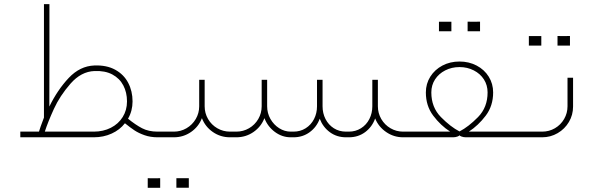

<svg xmlns="http://www.w3.org/2000/svg" viewBox="-20 -655 2831 916"><path d="M736.5 -27H732Q688.8 -27 657.8 -43.2Q626.8 -59.4 590.8 -88.6Q612.4 -125.9 612.4 -171.3Q612.4 -219.9 591.7 -259.7Q571 -299.5 529.9 -322.2Q488.8 -344.9 429.9 -342.6Q361.5 -339.9 308 -283.3Q254.5 -226.6 215.4 -146.6L215.8 -406.9V-635.3H189.7V-94Q181.2 -72.4 174 -51.7Q167.7 -33.3 165.9 -27H76.9V0H427.2Q473.9 0 512.8 -17.8Q551.7 -35.5 576 -67Q601.6 -46.3 621.6 -33Q641.6 -19.8 669.7 -9.9Q697.8 0 732 0H736.5ZM193.8 -27Q208.6 -72.8 237 -135.1Q265.3 -197.4 316.1 -255.6Q366.9 -313.8 430.8 -316.1Q481.1 -318.3 516 -299.7Q550.8 -281 568.3 -247.5Q585.9 -214 585.9 -171.3Q585.9 -129.5 565.4 -96.7Q545 -63.8 508.8 -45.4Q472.6 -27 427.2 -27Z M736.5 0H809.4Q854.8 0 891.2 -25.2Q927.6 -50.4 943.3 -91.3Q959.1 -50.4 995.5 -25.2Q1031.9 0 1077.3 0H1091.7V-27H1077.3Q1044.5 -27 1016.6 -43.2Q988.8 -59.4 972.6 -87.2Q956.4 -115.1 956.4 -147.9V-274.3H930.3V-147.9Q930.3 -115.1 913.9 -87.2Q897.5 -59.4 869.8 -43.2Q842.2 -27 809.4 -27H736.5Q719.4 -25.6 712.7 -19.6Q705.9 -13.5 712.7 -7.4Q719.4 -1.3 736.5 0ZM744.2 241Q744.2 227.1 744.2 218.1Q744.2 208.6 744.2 195.1Q730.2 195.6 721.7 195.6Q713.1 195.6 703.7 195.6Q696.5 195.1 684.8 195.1Q684.8 208.6 684.8 218.1Q684.8 227.1 684.8 241Q684.8 241 705 241Q705 241 712.7 241Q712.7 241 724.8 241Q724.8 241 744.2 241ZM880.8 240.6Q880.8 226.6 880.8 217.6Q880.8 208.6 880.8 195.1Q866.9 195.1 858.4 195.1Q849.8 195.1 840.4 195.1Q833.2 195.1 821.5 195.1Q821.5 208.6 821.5 217.6Q821.5 226.6 821.5 240.6Q821.5 240.6 832.5 240.6Q843.5 240.6 861.5 240.6Q861.5 240.6 880.8 240.6Z M1091.7 0H1107.5Q1152.9 0 1189.3 -25.2Q1225.7 -50.4 1241.5 -91.3Q1257.2 -50.8 1291.6 -25.4Q1326 0 1366.9 0H1380.4Q1424 0 1457.3 -24.3Q1490.6 -48.6 1505.4 -88.6Q1520.7 -48.6 1553.7 -24.3Q1586.8 0 1630.8 0H1644.3Q1688.8 0 1722.1 -24.7Q1755.4 -49.5 1769.8 -89.9Q1786 -49.9 1822.4 -25Q1858.8 0 1903.3 0H1919.5V-27H1903.3Q1870.5 -27 1842.9 -43.2Q1815.2 -59.4 1799 -87.2Q1782.8 -115.1 1782.8 -147.9V-274.3H1756.3V-147.9Q1756.3 -114.7 1742.1 -87Q1728 -59.4 1702.3 -43.2Q1676.7 -27 1644.3 -27H1630.8Q1598 -27 1572.6 -43.2Q1547.2 -59.4 1533 -87Q1518.9 -114.7 1518.9 -147.9V-274.3H1492.4V-147.9Q1492.4 -114.7 1478.2 -87Q1464 -59.4 1438.4 -43.2Q1412.8 -27 1380.4 -27H1366.9Q1337.7 -27 1311.8 -43.4Q1286 -59.8 1270.2 -87.5Q1254.5 -115.1 1254.5 -147.9V-274.3H1228.4V-147.9Q1228.4 -115.1 1212.2 -87.2Q1196 -59.4 1168.2 -43.2Q1140.3 -27 1107.5 -27H1091.7Q1074.6 -25.6 1067.9 -19.6Q1061.2 -13.5 1067.9 -7.4Q1074.6 -1.3 1091.7 0Z M2306.2 -214Q2306.2 -143 2260.6 -96.4Q2214.9 -49.9 2172.2 -27.9Q2129.5 -49.9 2083.6 -96.4Q2037.8 -143 2037.8 -214Q2037.8 -248.7 2055.5 -276.1Q2073.3 -303.5 2104.1 -319.2Q2134.9 -335 2172.2 -335Q2209.5 -335 2240.3 -319.2Q2271.1 -303.5 2288.7 -276.1Q2306.2 -248.7 2306.2 -214ZM1919.5 0H2141.6Q2152.4 0 2162.1 -3.4Q2171.8 -6.7 2172.2 -10.3Q2172.7 -6.7 2182.3 -3.4Q2192 0 2202.8 0H2424.9V-27H2216.7Q2261.7 -56.2 2297.2 -103Q2332.7 -149.7 2332.7 -214Q2332.7 -255.4 2311.8 -289.1Q2290.9 -322.8 2254 -342.2Q2217.2 -361.5 2172.2 -361.5Q2127.2 -361.5 2090.6 -342.2Q2054 -322.8 2032.8 -289.1Q2011.7 -255.4 2011.7 -214Q2011.7 -149.7 2047 -103Q2082.3 -56.2 2127.7 -27H1919.5Q1902.4 -25.6 1895.7 -19.6Q1888.9 -13.5 1895.7 -7.4Q1902.4 -1.3 1919.5 0ZM2133.5 -505.8Q2133.5 -519.8 2133.5 -528.8Q2133.5 -537.8 2133.5 -551.3Q2119.6 -551.3 2111.1 -551.3Q2102.5 -551.3 2093.1 -551.3Q2085.9 -551.3 2074.2 -551.3Q2074.2 -537.8 2074.2 -528.8Q2074.2 -519.8 2074.2 -505.8Q2074.2 -505.8 2085.2 -505.8Q2096.2 -505.8 2114.2 -505.8Q2114.2 -505.8 2133.5 -505.8ZM2270.2 -505.8Q2270.2 -519.8 2270.2 -528.8Q2270.2 -538.2 2270.2 -551.7Q2256.3 -551.3 2247.8 -551.3Q2239.2 -551.3 2229.8 -551.3Q2222.6 -551.7 2210.9 -551.7Q2210.9 -538.2 2210.9 -528.8Q2210.9 -519.8 2210.9 -505.8Q2210.9 -505.8 2221.9 -505.8Q2232.9 -505.8 2250.9 -505.8Q2250.9 -505.8 2270.2 -505.8Z M2424.9 0H2566.5Q2606.6 0 2640.5 -19.8Q2674.5 -39.6 2694.2 -73.1Q2714 -106.6 2714 -146.6V-284.2H2687.5V-147.9Q2687.5 -115.1 2671.3 -87.2Q2655.1 -59.4 2627.5 -43.2Q2599.8 -27 2566.5 -27H2424.9Q2407.8 -25.6 2401.1 -19.6Q2394.3 -13.5 2401.1 -7.4Q2407.8 -1.3 2424.9 0ZM2562.5 -437.5Q2562.5 -451.4 2562.5 -460.4Q2562.5 -469.4 2562.5 -482.9Q2548.6 -482.9 2540 -482.9Q2531.5 -482.9 2522 -482.9Q2514.8 -482.9 2503.1 -482.9Q2503.1 -469.4 2503.1 -460.4Q2503.1 -451.4 2503.1 -437.5Q2503.1 -437.5 2514.2 -437.5Q2525.2 -437.5 2543.2 -437.5Q2543.2 -437.5 2562.5 -437.5ZM2699.2 -437.5Q2699.2 -451.4 2699.2 -460.4Q2699.2 -469.9 2699.2 -483.4Q2685.3 -482.9 2676.7 -482.9Q2668.2 -482.9 2658.7 -482.9Q2651.5 -483.4 2639.8 -483.4Q2639.8 -469.9 2639.8 -460.4Q2639.8 -451.4 2639.8 -437.5Q2639.8 -437.5 2650.9 -437.5Q2661.9 -437.5 2679.9 -437.5Q2679.9 -437.5 2699.2 -437.5Z"/></svg>

Font: Arad-VF Thin Dots1
Style: Regular
Weight: 100
Designer: Mohammad Darvishi
Version: Version 1.000;August 30, 2024;FontCreator 15.0.0.2992 64-bit